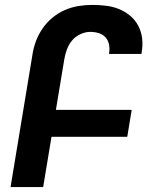

<svg xmlns="http://www.w3.org/2000/svg" viewBox="-20 -763 640 783"><path d="M23 0 112 -538Q116 -566 126 -593.5Q136 -621 153 -646Q170 -671 193.5 -690.5Q217 -710 244.5 -722Q272 -734 300.5 -738.5Q329 -743 357 -743Q385 -743 413 -739.5Q441 -736 465.5 -726Q490 -716 510.5 -699Q531 -682 543.5 -658.5Q556 -635 559.5 -607.5Q563 -580 558 -552L557 -543H425V-547Q428 -565 424.5 -582Q421 -599 410 -611Q399 -623 382.5 -628Q366 -633 348 -633Q328 -633 307.5 -623.5Q287 -614 273.5 -597.5Q260 -581 252.5 -560.5Q245 -540 242 -520L208 -315H517L499 -205H190L156 0Z"/></svg>

Font: Iosevka XBd Ex Obl
Style: Regular
Weight: 800
Width: 7
Italic angle: -9°
Monospace: yes
Designer: Belleve Invis
Foundry: Belleve Invis
Version: Version 32.5.0; ttfautohint (v1.8.4)